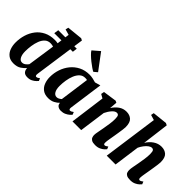

<svg xmlns="http://www.w3.org/2000/svg" viewBox="15 -1643 2415 2415"><g transform="rotate(45 1223.0 -435.0)"><path d="M505 -111Q500.5 -73 522 -73Q529 -73 539 -77.2Q549 -81.5 567 -95L581 -60.5Q575 -53.5 558 -36.5Q541 -19.5 512.8 -4.8Q484.5 10 445 10Q404.5 10 385 -8.8Q365.5 -27.5 361 -62.5L360 -72Q340 -43.5 299.8 -16.8Q259.5 10 198 10Q137.5 10 100.5 -19.2Q63.5 -48.5 47 -95.5Q30.5 -142.5 30.5 -196Q30.5 -267 50.5 -333.5Q70.5 -400 111.2 -453Q152 -506 214.2 -537Q276.5 -568 361 -568Q384.5 -568 412 -562.5L420 -622.5H292.5L301.5 -684.5H428L435 -735.5L359.5 -756.5L368.5 -796L576.5 -817L603.5 -803L586.5 -684.5H631L623 -622.5H578ZM401 -492Q377 -500.5 349 -500.5Q304 -500.5 274 -472.8Q244 -445 226.8 -400Q209.5 -355 202 -303Q194.5 -251 194.5 -202Q194.5 -145.5 213.2 -109.8Q232 -74 265.5 -74Q291 -74 312 -89.8Q333 -105.5 347 -125.5Z M1103 -110Q1100.5 -90 1105.8 -81.5Q1111 -73 1122 -73Q1129 -73 1139.5 -77.5Q1150 -82 1167 -95L1181 -60.5Q1175.5 -52 1156.5 -35Q1137.5 -18 1108 -4Q1078.5 10 1040.5 10Q1009 10 987.5 -4.8Q966 -19.5 963 -48.5L963.5 -54.5Q940 -29.5 902.8 -9.8Q865.5 10 814.5 10Q754 10 715.8 -18Q677.5 -46 659.8 -92.5Q642 -139 642 -193.5Q642 -265.5 664.5 -332.5Q687 -399.5 730.2 -452.5Q773.5 -505.5 835.5 -536.8Q897.5 -568 976.5 -568Q1005.5 -568 1038 -561.2Q1070.5 -554.5 1092 -547L1166.5 -568ZM1000 -497Q984 -500.5 965.5 -500.5Q922.5 -500.5 892.5 -472.8Q862.5 -445 844 -400Q825.5 -355 817 -302.2Q808.5 -249.5 808.5 -199.5Q808.5 -141 828.2 -107.5Q848 -74 882 -74Q899.5 -74 915.8 -82.8Q932 -91.5 946 -104ZM983.5 -626Q968.5 -632.5 939 -652.5Q909.5 -672.5 876 -699.2Q842.5 -726 814.8 -753Q787 -780 775.5 -800L868.5 -880L1029.5 -665Z M1455 -453.5Q1487.5 -504.5 1532 -536.2Q1576.5 -568 1634 -568Q1691 -568 1727.2 -535.2Q1763.5 -502.5 1763.5 -420Q1763.5 -405.5 1759.2 -374.5Q1755 -343.5 1749.5 -308.8Q1744 -274 1739.5 -247Q1733.5 -209.5 1726 -168.5Q1718.5 -127.5 1718.5 -100.5Q1718.5 -82.5 1724.5 -77.8Q1730.5 -73 1737 -73Q1745.5 -73 1755 -77.8Q1764.5 -82.5 1781.5 -95L1795 -60.5Q1790 -53 1772 -36Q1754 -19 1723.5 -4.5Q1693 10 1649.5 10Q1607 10 1586.2 -2.8Q1565.5 -15.5 1558.8 -34.5Q1552 -53.5 1552 -72Q1552 -94 1560.5 -134.8Q1569 -175.5 1575.5 -216Q1582.5 -256 1590.5 -308.5Q1598.5 -361 1597.5 -403.5Q1597 -444.5 1587.5 -458.2Q1578 -472 1557.5 -472Q1528.5 -472 1497 -436.8Q1465.5 -401.5 1442.5 -352.5L1394 0H1239L1302 -470.5L1250 -499.5L1258 -542L1438.5 -568L1463.5 -556Z M2067.5 -446.5Q2100 -500.5 2149.2 -534.2Q2198.5 -568 2257.5 -568Q2314.5 -568 2350.8 -535.2Q2387 -502.5 2387 -420Q2387 -405.5 2382.8 -374.5Q2378.5 -343.5 2373 -308.8Q2367.5 -274 2363 -247Q2357 -209.5 2349.5 -168.5Q2342 -127.5 2341.5 -100.5Q2341.5 -82.5 2347.8 -77.8Q2354 -73 2360.5 -73Q2369 -73 2378.2 -77.8Q2387.5 -82.5 2405 -95.5L2418.5 -60.5Q2413.5 -53.5 2395.5 -36.2Q2377.5 -19 2347.2 -4.5Q2317 10 2274 10Q2231 10 2209.8 -1.8Q2188.5 -13.5 2182 -32.2Q2175.5 -51 2175.5 -72Q2175.5 -94 2183.2 -134.8Q2191 -175.5 2198.5 -216Q2205.5 -256 2213.5 -308.5Q2221.5 -361 2220.5 -403.5Q2220 -444.5 2210.5 -458.2Q2201 -472 2181 -472Q2160.5 -472 2136.8 -454.5Q2113 -437 2090.8 -408Q2068.5 -379 2052.5 -344.5L2005.5 0H1848.5L1951 -735.5L1880.5 -756.5L1888.5 -796L2084 -817L2112.5 -803Z"/></g></svg>

Font: Merriweather Black
Style: Italic
Weight: 900
Italic angle: -7.8°
Designer: Eben Sorkin
Foundry: Eben Sorkin
Version: Version 2.200;gftools[0.9.31]